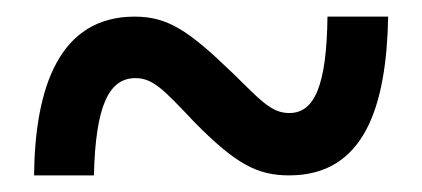

<svg xmlns="http://www.w3.org/2000/svg" viewBox="-20 -472 508 231"><path d="M21 -261H93C95 -345 111 -378 143 -378C164 -378 177 -364 213 -326C264 -274 290 -261 328 -261C419 -261 445 -345 447 -452H374C373 -368 358 -336 328 -336C306 -336 293 -352 259 -385C207 -435 182 -452 142 -452C51 -452 22 -366 21 -261Z"/></svg>

Font: Noto Serif Devanagari Condensed ExtraBold
Style: Regular
Weight: 800
Width: 3
Designer: Universal Thirst, Indian Type Foundry and the Monotype Design Team
Foundry: Monotype Imaging Inc.
Version: Version 2.004